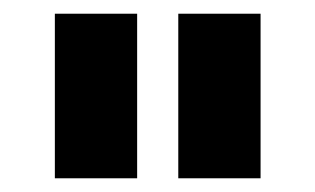

<svg xmlns="http://www.w3.org/2000/svg" viewBox="-20 -620 460 280"><path d="M60 -600H180V-360H60ZM240 -600H360V-360H240Z"/></svg>

Font: SOV_raksil
Style: bold
Weight: 700
Version: Version 1.00